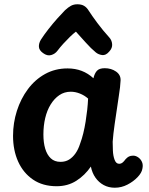

<svg xmlns="http://www.w3.org/2000/svg" viewBox="-20 -869 697 898"><path d="M41 -234Q41 -294 59 -350.5Q77 -407 110.5 -452Q144 -497 191 -523Q238 -549 296 -549Q332 -549 362 -537.5Q392 -526 417 -503Q422 -525 433 -537.5Q444 -550 470 -550Q500 -550 522.5 -534.5Q545 -519 544 -493Q543 -465 535.5 -418.5Q528 -372 522 -327Q520 -313 516.5 -290Q513 -267 510.5 -244Q508 -221 507 -206Q507 -190 508 -165Q509 -140 516 -121.5Q523 -103 537 -103Q546 -103 553 -108.5Q560 -114 567 -124Q575 -133 583 -137Q591 -141 603 -141Q615 -141 626.5 -133Q638 -125 644 -111.5Q650 -98 646 -80Q643 -61 623.5 -40.5Q604 -20 576 -5.5Q548 9 517 9Q488 9 465 -3.5Q442 -16 426.5 -38Q411 -60 405 -90Q377 -49 337 -23.5Q297 2 245 2Q180 2 134.5 -29Q89 -60 65 -113Q41 -166 41 -234ZM183 -240Q183 -202 191.5 -173.5Q200 -145 217.5 -128.5Q235 -112 263 -112Q286 -112 303 -122.5Q320 -133 333 -151.5Q346 -170 354 -195Q363 -219 369.5 -245.5Q376 -272 380.5 -300.5Q385 -329 388 -356Q391 -383 392 -408Q375 -423 353.5 -431.5Q332 -440 311 -440Q281 -440 257.5 -424Q234 -408 217 -380.5Q200 -353 191.5 -317Q183 -281 183 -240ZM249 -632Q238 -617 219.5 -611.5Q201 -606 181 -621Q163 -634 162 -650Q161 -666 171 -683Q185 -705 206 -732Q227 -759 248.5 -783Q270 -807 284 -821Q299 -835 312 -842Q325 -849 342 -849Q361 -849 373.5 -841.5Q386 -834 395 -819Q409 -797 435 -762Q461 -727 491 -694Q503 -681 504.5 -662.5Q506 -644 491 -628Q475 -609 457.5 -611.5Q440 -614 428 -624Q406 -642 381 -670Q356 -698 335 -721Q323 -712 307.5 -697Q292 -682 276.5 -665Q261 -648 249 -632Z"/></svg>

Font: Playpen Sans SemiBold
Style: Regular
Weight: 600
Designer: Laura Meseguer, Veronika Burian, José Scaglione
Foundry: TypeTogether
Version: Version 1.001